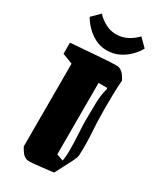

<svg xmlns="http://www.w3.org/2000/svg" viewBox="-209 -888 811 971"><g transform="rotate(30 197.0 -402.5)"><path d="M293 -626Q312 -620 324.5 -602Q337 -584 341 -575Q337 -533 336.5 -486.5Q336 -440 336 -405Q336 -335 340.5 -273.5Q345 -212 342 -141Q341 -128 331 -107Q321 -86 310 -66L276 -1Q249 2 217 6Q185 10 159 12Q133 14 125 12Q106 6 93.5 -12Q81 -30 77 -39V-522L17 -545V-610Q92 -616 151 -620.5Q210 -625 247.5 -627Q285 -629 293 -626ZM244 -89 283 -75Q288 -103 288 -130.5Q288 -158 287 -187Q286 -218 284 -250.5Q282 -283 282 -318Q282 -363 283.5 -413.5Q285 -464 296 -500L294 -506H244ZM196 -669Q159 -669 127.5 -685.5Q96 -702 73 -726.5Q50 -751 38 -773L83 -818Q106 -793 135.5 -778Q165 -763 196 -763Q231 -763 260.5 -778Q290 -793 314 -818L359 -773Q348 -751 324.5 -726.5Q301 -702 268.5 -685.5Q236 -669 196 -669Z"/></g></svg>

Font: Grenze Gotisch Black
Style: Regular
Weight: 900
Designer: Renata Polastri
Foundry: Omnibus-Type
Version: Version 1.001